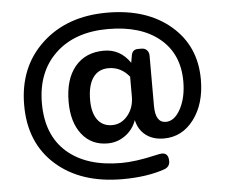

<svg xmlns="http://www.w3.org/2000/svg" viewBox="-60 -791 1265 1077"><g transform="rotate(-5 572.0 -252.0)"><path d="M757 -503Q775 -503 786.5 -491Q798 -479 798 -460V-177Q798 -82 857 -82Q906 -82 940 -145.5Q974 -209 974 -300Q974 -454 868.5 -541.5Q763 -629 578 -629Q391 -629 282 -525.5Q173 -422 173 -246Q173 -67 282.5 29.5Q392 126 588 126Q667 126 780 100Q810 93 819 93Q856 93 856 139Q856 172 823 183Q724 217 587 217Q353 217 213 93Q73 -31 73 -244Q73 -458 213.5 -589.5Q354 -721 581 -721Q803 -721 938 -606Q1073 -491 1073 -302Q1073 -165 1007 -77.5Q941 10 838 10Q777 10 736.5 -21Q696 -52 684 -107Q665 -54 620.5 -22Q576 10 521 10Q430 10 376.5 -58Q323 -126 323 -241Q323 -368 382 -439Q441 -510 545 -510Q637 -510 692 -429L699 -470Q705 -503 736 -503ZM555 -90Q607 -90 643 -133.5Q679 -177 679 -240V-352Q632 -410 562 -410Q505 -410 474.5 -366.5Q444 -323 444 -241Q444 -169 473 -129.5Q502 -90 555 -90Z"/></g></svg>

Font: Solway Medium
Style: Regular
Weight: 500
Designer: Mariya V. Pigoulevskaya
Foundry: The Northern Block Ltd.
Version: Version 1.000;hotconv 1.0.109;makeotfexe 2.5.65596